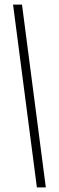

<svg xmlns="http://www.w3.org/2000/svg" viewBox="-20 -763 257 838"><path d="M141 55 37 -743H76L180 55Z"/></svg>

Font: Saira Ultra Condensed ExLight
Style: Regular
Weight: 200
Width: 1
Designer: Hector Gatti with collaboration of the Omnibus-Type team
Foundry: Omnibus-Type
Version: Version 1.001; ttfautohint (v1.8)